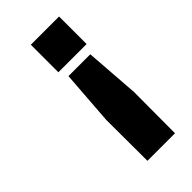

<svg xmlns="http://www.w3.org/2000/svg" viewBox="-255 -710 972 972"><g transform="rotate(-45 230.5 -224.5)"><path d="M382.8 -640.6V-443.4H180.7V-640.6ZM380.9 -101.6 379.9 192.4H182.6L181.6 -101.6L203.1 -393.6H359.4Z"/></g></svg>

Font: GenEi M Gothic v2 Black
Style: Regular
Weight: 900
Version: Version 2.0